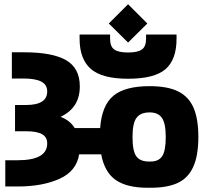

<svg xmlns="http://www.w3.org/2000/svg" viewBox="-20 -921 974 907"><path d="M585 -720 494 -810 585 -901 676 -810ZM356 -738V-758H500V-738Q500 -701 520 -687Q540 -673 585 -673Q630 -673 650 -687Q670 -701 670 -738V-758H814V-738Q814 -639 761.5 -594Q709 -549 585 -549Q462 -549 409 -595.5Q356 -642 356 -738ZM917 -274Q917 -185 892.5 -132Q868 -79 819 -56.5Q770 -34 692 -34H677Q580 -34 527 -70.5Q474 -107 458 -192H354Q341 -112 260.5 -76Q180 -40 63 -40H5V-164H63Q203 -164 203 -243Q203 -273 179 -287Q155 -301 102 -301H51V-425H103Q203 -425 203 -489Q203 -521 175 -535.5Q147 -550 93 -550H36V-674H93Q228 -674 292.5 -636.5Q357 -599 357 -513Q357 -462 334.5 -426.5Q312 -391 266 -369Q310 -353 333 -316H453Q461 -423 515.5 -468.5Q570 -514 687 -514Q772 -514 822 -489Q872 -464 894.5 -411.5Q917 -359 917 -274ZM763 -274Q763 -338 745 -364Q727 -390 687 -390Q644 -390 625 -364.5Q606 -339 606 -274Q606 -207 624 -182.5Q642 -158 683 -158H692Q729 -158 746 -183Q763 -208 763 -274Z"/></svg>

Font: Biryani Black
Style: Regular
Weight: 900
Designer: Dan Reynolds and Mathieu Reguer
Foundry: Dan Reynolds and Mathieu Reguer
Version: Version 1.004; ttfautohint (v1.1) -l 5 -r 5 -G 72 -x 0 -D la